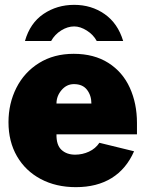

<svg xmlns="http://www.w3.org/2000/svg" viewBox="-20 -762 600 792"><path d="M290 -124Q320 -124 347 -136.5Q374 -149 390 -173L533 -138Q501 -65 440.5 -27.5Q380 10 293 10Q211 10 148 -23.5Q85 -57 50 -117.5Q15 -178 15 -258Q15 -335 47.5 -399.5Q80 -464 141 -502Q202 -540 284 -540Q368 -540 427 -502.5Q486 -465 515.5 -400Q545 -335 545 -255V-208H213Q212 -164 233.5 -144Q255 -124 290 -124ZM357 -335Q357 -368 339 -391.5Q321 -415 285 -415Q255 -415 234 -390.5Q213 -366 213 -335ZM379 -593Q365 -619 338 -636Q311 -653 286 -653Q259 -653 232.5 -636.5Q206 -620 191 -593H83Q104 -667 159.5 -704.5Q215 -742 286 -742Q357 -742 411.5 -704Q466 -666 488 -593Z"/></svg>

Font: Morrison Black
Style: Regular
Weight: 900
Designer: Pablo Impallari, Rodrigo Fuenzalida (Modified by Dan O. Williams)
Version: Version 0.03;June 6, 2019;FontCreator 11.5.0.2425 64-bit; tt